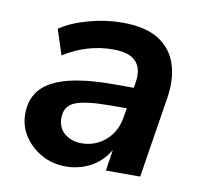

<svg xmlns="http://www.w3.org/2000/svg" viewBox="-63 -567 687 645"><g transform="rotate(10 280.5 -244.5)"><path d="M200 10Q155 10 118 -10.5Q81 -31 58.5 -65Q36 -99 36 -141Q36 -218 102.5 -254Q169 -290 311 -290H380L383 -308Q391 -355 368.5 -380Q346 -405 290 -405Q201 -405 122 -355L94 -441Q132 -467 190 -483Q248 -499 306 -499Q385 -499 430 -470Q475 -441 491 -391Q507 -341 497 -277L453 0H336L347 -72Q322 -30 283 -10Q244 10 200 10ZM239 -76Q286 -76 321 -106.5Q356 -137 364 -189L369 -218H317Q229 -218 193.5 -203.5Q158 -189 158 -149Q158 -114 181.5 -95Q205 -76 239 -76Z"/></g></svg>

Font: Nunito Sans
Style: Bold Italic
Weight: 700
Italic angle: -9°
Designer: Vernon Adams
Foundry: Vernon Adams
Version: Version 3.006; ttfautohint (v1.8.3)